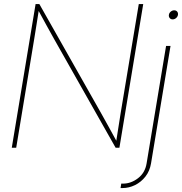

<svg xmlns="http://www.w3.org/2000/svg" viewBox="-20 -748 921 972"><path d="M39.6 0 160.2 -727.5H179.2L491.7 -175.3Q511.7 -140.1 530.5 -105.5Q549.3 -70.8 568.8 -35.6Q574.7 -70.8 579.8 -105.5Q585 -140.1 590.8 -175.3L682.6 -727.5H705.1L584.5 0H565.4L253.4 -551.3Q233.4 -586.4 214.4 -621.6Q195.3 -656.7 175.8 -692.4Q169.9 -656.7 164.6 -621.6Q159.2 -586.4 153.3 -551.3L62 0ZM820.8 -515.6H843.3L744.6 79.1Q738.3 117.7 716.3 145.8Q694.3 173.8 663.6 189Q632.8 204.1 599.1 204.1H590.3L593.8 181.6H602.5Q643.1 181.6 678.7 154.3Q714.4 127 722.2 79.1ZM854 -649.9Q844.7 -649.9 839.1 -656.7Q833.5 -663.6 835 -672.9Q836.4 -682.6 844.5 -689.2Q852.5 -695.8 861.8 -695.8Q871.6 -695.8 877 -689.2Q882.3 -682.6 880.9 -672.9Q879.4 -663.6 871.6 -656.7Q863.8 -649.9 854 -649.9Z"/></svg>

Font: Inter Display Thin
Style: Italic
Weight: 100
Italic angle: -9.39999°
Designer: Rasmus Andersson
Foundry: rsms
Version: Version 4.000;git-a52131595